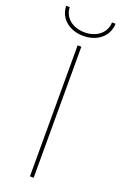

<svg xmlns="http://www.w3.org/2000/svg" viewBox="-165 -915 617 964"><g transform="rotate(20 143.0 -433.5)"><path d="M153 0V-700H133V0ZM143 -754C215 -754 273 -797 275 -867H256C254 -809 205 -773 143 -773C81 -773 32 -809 30 -867H11C13 -797 71 -754 143 -754Z"/></g></svg>

Font: Montserrat-Alt1 Thin
Style: Regular
Weight: 100
Designer: Differentunic
Foundry: Differentunic
Version: Version 7.222